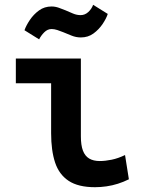

<svg xmlns="http://www.w3.org/2000/svg" viewBox="-20 -768 600 800"><path d="M376 12Q306 12 266 -14.5Q226 -41 209.5 -91Q193 -141 193 -213V-421H46V-524H317V-200Q317 -163 325.5 -140.5Q334 -118 351.5 -107.5Q369 -97 396 -97Q418 -97 445 -102.5Q472 -108 501 -122L517 -21Q495 -10 471.5 -2.5Q448 5 423.5 8.5Q399 12 376 12ZM143 -604 82 -642Q89 -662 104.5 -685Q120 -708 142.5 -724.5Q165 -741 195 -741Q210 -741 225.5 -735.5Q241 -730 253 -725Q269 -718 284.5 -711.5Q300 -705 316 -705Q334 -705 348 -718Q362 -731 368 -748L429 -710Q423 -691 407.5 -668Q392 -645 369.5 -628.5Q347 -612 317 -612Q297 -612 278.5 -619.5Q260 -627 243 -634Q231 -639 218.5 -643Q206 -647 195 -647Q178 -647 164.5 -633.5Q151 -620 143 -604Z"/></svg>

Font: Ubuntu Sans Mono SemiBold
Style: Regular
Weight: 600
Monospace: yes
Designer: Dalton Maag Ltd
Foundry: Dalton Maag Ltd
Version: Version 1.006